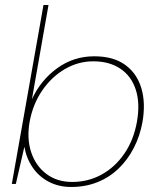

<svg xmlns="http://www.w3.org/2000/svg" viewBox="-20 -732 632 764"><path d="M263 12Q214 12 174.5 -8.5Q135 -29 110 -65.5Q85 -102 77 -148L43 0H27L153 -712H173L107 -337Q142 -413 207.5 -460.5Q273 -508 355 -508Q431 -508 478 -474Q525 -440 542.5 -381Q560 -322 547 -247Q537 -191 512.5 -143.5Q488 -96 451.5 -61Q415 -26 367.5 -7Q320 12 263 12ZM267 -8Q331 -8 384.5 -37.5Q438 -67 475 -121Q512 -175 525 -248Q538 -322 520 -376Q502 -430 458.5 -459Q415 -488 351 -488Q291 -488 238 -457Q185 -426 148 -372Q111 -318 98 -248Q86 -181 104 -126.5Q122 -72 164.5 -40Q207 -8 267 -8Z"/></svg>

Font: DM Sans 24pt Thin
Style: Italic
Weight: 250
Italic angle: -10°
Designer: Colophon Foundry, Jonny Pinhorn
Foundry: Colophon Foundry
Version: Version 4.004;gftools[0.9.30]